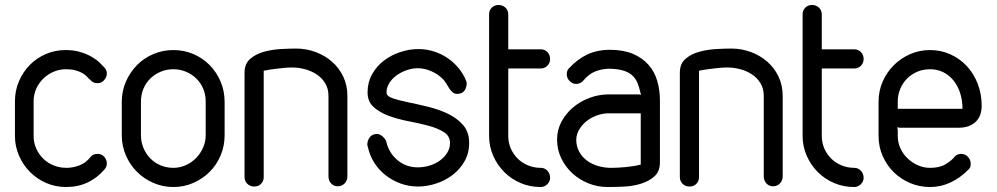

<svg xmlns="http://www.w3.org/2000/svg" viewBox="-20 -751 4002 771"><path d="M343 -120Q353 -133 371 -133Q389 -133 399 -121Q409 -109 409 -95Q409 -80 399 -70Q370 -36 331.5 -18Q293 0 245 0Q203 0 166 -16Q129 -32 101 -60Q73 -88 56.5 -125.5Q40 -163 40 -205V-344Q40 -387 56 -424.5Q72 -462 99.5 -490Q127 -518 164 -534Q201 -550 243 -550Q277 -550 303 -542Q329 -534 348 -523Q367 -512 379.5 -500Q392 -488 399 -480Q409 -470 409 -455Q409 -442 398.5 -429.5Q388 -417 371 -417Q353 -417 343 -430L338 -434Q333 -440 325.5 -447Q318 -454 307 -459.5Q296 -465 281 -469Q266 -473 245 -473Q219 -473 195.5 -463Q172 -453 154 -435.5Q136 -418 125.5 -394.5Q115 -371 115 -344V-205Q115 -178 125.5 -154.5Q136 -131 154 -113.5Q172 -96 196 -86.5Q220 -77 247 -77Q273 -77 299 -87Q325 -97 343 -120Z M469 -342Q469 -385 485.5 -423Q502 -461 530 -489.5Q558 -518 596 -534Q634 -550 676 -550Q719 -550 756.5 -534Q794 -518 822 -489.5Q850 -461 866 -423Q882 -385 882 -342V-208Q882 -165 866 -127Q850 -89 822 -61Q794 -33 756.5 -16.5Q719 0 676 0Q634 0 596 -16.5Q558 -33 530 -61Q502 -89 485.5 -127Q469 -165 469 -208ZM546 -208Q546 -181 556 -157Q566 -133 583.5 -115Q601 -97 625 -87Q649 -77 676 -77Q701 -77 724.5 -87Q748 -97 766 -115Q784 -133 795 -157Q806 -181 806 -208V-343Q806 -372 795.5 -396Q785 -420 767 -437Q749 -454 725.5 -463.5Q702 -473 676 -473Q650 -473 626.5 -463.5Q603 -454 585 -437Q567 -420 556.5 -396Q546 -372 546 -342Z M1039 -40Q1039 -24 1028.5 -13Q1018 -2 1001 -2Q984 -2 973 -13Q962 -24 962 -40V-459Q962 -495 984.5 -514.5Q1007 -534 1039.5 -543Q1072 -552 1107.5 -554Q1143 -556 1169 -556Q1210 -556 1247.5 -542Q1285 -528 1313.5 -503Q1342 -478 1358.5 -443Q1375 -408 1375 -366V-43Q1375 -26 1364 -14.5Q1353 -3 1336 -3Q1320 -3 1309.5 -14.5Q1299 -26 1299 -43V-366Q1299 -395 1286 -416.5Q1273 -438 1252 -452Q1231 -466 1205 -473Q1179 -480 1152 -480Q1138 -480 1122 -478.5Q1106 -477 1090 -475Q1074 -473 1060.5 -471Q1047 -469 1039 -467Z M1852 -425Q1854 -423 1854 -417Q1854 -400 1845 -387Q1836 -374 1816 -374Q1805 -374 1797.5 -380.5Q1790 -387 1784 -396Q1778 -405 1772 -415.5Q1766 -426 1758 -434Q1738 -454 1711 -465.5Q1684 -477 1658 -477Q1635 -477 1612.5 -469Q1590 -461 1572 -448Q1554 -435 1543 -417Q1532 -399 1532 -380Q1532 -365 1556.5 -356.5Q1581 -348 1618 -340.5Q1655 -333 1698 -322.5Q1741 -312 1778 -294.5Q1815 -277 1839.5 -249Q1864 -221 1864 -177Q1864 -136 1845.5 -103.5Q1827 -71 1797.5 -48.5Q1768 -26 1731.5 -14Q1695 -2 1659 -2Q1621 -2 1587.5 -14.5Q1554 -27 1527 -48.5Q1500 -70 1482 -99Q1464 -128 1457 -162Q1455 -166 1455 -170Q1455 -187 1465 -200Q1475 -213 1494 -213Q1505 -213 1516 -203.5Q1527 -194 1531 -183Q1541 -138 1575.5 -108.5Q1610 -79 1658 -79Q1682 -79 1705 -86Q1728 -93 1746 -106Q1764 -119 1775.5 -137Q1787 -155 1787 -177Q1787 -205 1762.5 -220.5Q1738 -236 1701 -246Q1664 -256 1621.5 -264Q1579 -272 1542 -285.5Q1505 -299 1480.5 -321Q1456 -343 1456 -380Q1456 -420 1474 -452.5Q1492 -485 1521.5 -507.5Q1551 -530 1587.5 -542Q1624 -554 1661 -554Q1692 -554 1722 -544.5Q1752 -535 1777 -518Q1802 -501 1821.5 -477.5Q1841 -454 1852 -426Z M1944 -693Q1944 -710 1955 -720.5Q1966 -731 1982 -731Q1998 -731 2009.5 -720.5Q2021 -710 2021 -693V-553H2151Q2167 -553 2178 -542Q2189 -531 2189 -514Q2189 -498 2178 -487Q2167 -476 2151 -476H2021V-205Q2021 -178 2031 -155Q2041 -132 2058.5 -114.5Q2076 -97 2100 -87Q2124 -77 2152 -77Q2167 -77 2178 -65.5Q2189 -54 2189 -37Q2189 -22 2177.5 -11Q2166 0 2151 0Q2108 0 2070.5 -16Q2033 -32 2005 -60Q1977 -88 1960.5 -125.5Q1944 -163 1944 -205Z M2546 -372 2554 -370Q2553 -372 2552.5 -376Q2552 -380 2551 -382Q2546 -404 2538.5 -421Q2531 -438 2517 -450Q2503 -462 2480 -468.5Q2457 -475 2422 -475Q2390 -473 2366.5 -462.5Q2343 -452 2323 -428Q2311 -414 2294 -414Q2278 -414 2267 -426Q2256 -438 2256 -452Q2256 -468 2264 -476Q2298 -513 2338 -532Q2378 -551 2429 -551Q2483 -551 2521 -535Q2559 -519 2583.5 -491.5Q2608 -464 2619 -427Q2630 -390 2630 -347V-99Q2630 -62 2607 -42Q2584 -22 2551.5 -12.5Q2519 -3 2483 -1.5Q2447 0 2420 0Q2380 0 2343.5 -14.5Q2307 -29 2279 -54.5Q2251 -80 2234 -115Q2217 -150 2217 -191Q2217 -229 2234.5 -262Q2252 -295 2281 -319.5Q2310 -344 2347.5 -358Q2385 -372 2425 -372ZM2553 -296H2425Q2403 -296 2380 -288.5Q2357 -281 2338.5 -267Q2320 -253 2307.5 -233.5Q2295 -214 2294 -191Q2294 -162 2306.5 -140.5Q2319 -119 2338.5 -105Q2358 -91 2383 -84Q2408 -77 2433 -77Q2459 -77 2492 -80Q2525 -83 2553 -90Z M2787 -40Q2787 -24 2776.5 -13Q2766 -2 2749 -2Q2732 -2 2721 -13Q2710 -24 2710 -40V-459Q2710 -495 2732.5 -514.5Q2755 -534 2787.5 -543Q2820 -552 2855.5 -554Q2891 -556 2917 -556Q2958 -556 2995.5 -542Q3033 -528 3061.5 -503Q3090 -478 3106.5 -443Q3123 -408 3123 -366V-43Q3123 -26 3112 -14.5Q3101 -3 3084 -3Q3068 -3 3057.5 -14.5Q3047 -26 3047 -43V-366Q3047 -395 3034 -416.5Q3021 -438 3000 -452Q2979 -466 2953 -473Q2927 -480 2900 -480Q2886 -480 2870 -478.5Q2854 -477 2838 -475Q2822 -473 2808.5 -471Q2795 -469 2787 -467Z M3203 -693Q3203 -710 3214 -720.5Q3225 -731 3241 -731Q3257 -731 3268.5 -720.5Q3280 -710 3280 -693V-553H3410Q3426 -553 3437 -542Q3448 -531 3448 -514Q3448 -498 3437 -487Q3426 -476 3410 -476H3280V-205Q3280 -178 3290 -155Q3300 -132 3317.5 -114.5Q3335 -97 3359 -87Q3383 -77 3411 -77Q3426 -77 3437 -65.5Q3448 -54 3448 -37Q3448 -22 3436.5 -11Q3425 0 3410 0Q3367 0 3329.5 -16Q3292 -32 3264 -60Q3236 -88 3219.5 -125.5Q3203 -163 3203 -205Z M3585 -314H3845Q3845 -347 3836 -376Q3827 -405 3810 -426.5Q3793 -448 3769 -460.5Q3745 -473 3715 -473Q3687 -473 3663.5 -463Q3640 -453 3622.5 -435.5Q3605 -418 3595 -394Q3585 -370 3585 -343ZM3812 -120Q3822 -133 3840 -133Q3856 -133 3867 -121Q3878 -109 3878 -94Q3878 -89 3877 -83Q3876 -77 3871 -72Q3800 0 3715 0Q3672 0 3634.5 -16Q3597 -32 3569 -59.5Q3541 -87 3524.5 -124.5Q3508 -162 3508 -205V-343Q3508 -386 3524.5 -423.5Q3541 -461 3569 -489Q3597 -517 3634.5 -533.5Q3672 -550 3715 -550Q3758 -550 3796 -533Q3834 -516 3862 -486Q3890 -456 3906 -415Q3922 -374 3922 -326Q3922 -284 3897 -261Q3872 -238 3829 -238H3593L3583 -240L3585 -230V-205Q3585 -179 3595.5 -156Q3606 -133 3624 -115.5Q3642 -98 3665.5 -87.5Q3689 -77 3715 -77Q3753 -77 3777 -91.5Q3801 -106 3812 -120Z"/></svg>

Font: VDS Compensated
Style: Light
Weight: 300
Designer: artmaker
Foundry: artmaker
Version: Version 1.000 2012 initial release